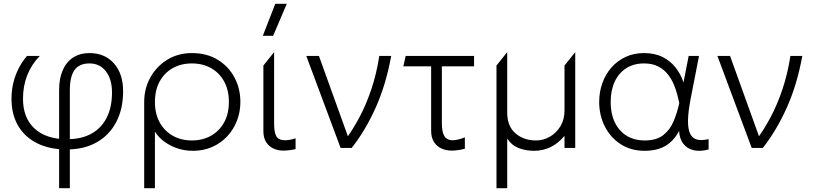

<svg xmlns="http://www.w3.org/2000/svg" viewBox="-20 -772 4246 1002"><path d="M288.5 210V-303Q288.5 -363 307.5 -406Q326.5 -449 362 -472Q397.5 -495 447 -495Q527 -495 574.8 -441Q622.5 -387 622.5 -296Q622.5 -204 586.8 -135.5Q551 -67 485 -29.5Q419 8 328 8Q239.5 8 175 -23.8Q110.5 -55.5 75.2 -114.8Q40 -174 40 -256.5Q40 -299 49.2 -338.2Q58.5 -377.5 76.5 -413.2Q94.5 -449 120.5 -480H187.5Q144.5 -436 122.2 -379.5Q100 -323 100 -256.5Q100 -156.5 160.5 -101Q221 -45.5 330 -45.5Q404.5 -45.5 456.8 -74.2Q509 -103 536.8 -157.8Q564.5 -212.5 564.5 -289.5Q564.5 -359 532.5 -400Q500.5 -441 447 -441Q394 -441 369.2 -407Q344.5 -373 344.5 -300V210Z M732.5 210V-240Q732.5 -309.5 764.5 -367.5Q796.5 -425.5 852.8 -460.2Q909 -495 981.5 -495Q1058.5 -495 1115.2 -460.8Q1172 -426.5 1203.2 -368.5Q1234.5 -310.5 1234.5 -240Q1234.5 -188 1216.5 -141.8Q1198.5 -95.5 1165.5 -60.2Q1132.5 -25 1087.2 -5Q1042 15 987.5 15Q924.5 15 870.8 -12.5Q817 -40 788.5 -85V210ZM981.5 -39Q1038 -39 1081.5 -63.8Q1125 -88.5 1149.8 -133.5Q1174.5 -178.5 1174.5 -240Q1174.5 -301.5 1149.8 -346.8Q1125 -392 1081.5 -416.5Q1038 -441 981.5 -441Q925 -441 881.5 -416.5Q838 -392 813.2 -346.8Q788.5 -301.5 788.5 -240Q788.5 -178.5 813.2 -133.5Q838 -88.5 881.5 -63.8Q925 -39 981.5 -39Z M1458.5 14Q1430.5 14 1406.8 3Q1383 -8 1368.8 -30.5Q1354.5 -53 1354.5 -88V-430L1410.5 -500V-128Q1410.5 -78.5 1423.2 -59.2Q1436 -40 1466.5 -40Q1476.5 -40 1489.8 -42Q1503 -44 1522.5 -50V6Q1510 9.5 1490.2 11.8Q1470.5 14 1458.5 14ZM1351.5 -585 1416.5 -752H1476.5L1405.5 -585Z M1757.5 0 1578.5 -480H1644.5L1800.5 -47H1785.5Q1822 -96.5 1856.2 -160.8Q1890.5 -225 1917.5 -304.8Q1944.5 -384.5 1959.5 -480H2021.5Q1994.5 -331 1941 -211.2Q1887.5 -91.5 1815.5 0Z M2338 14Q2308.5 14 2284 3Q2259.5 -8 2244.8 -31Q2230 -54 2230 -90V-426H2085L2097 -480H2454V-426H2286V-129Q2286 -82 2299.5 -61Q2313 -40 2342 -40Q2355 -40 2370.8 -43.8Q2386.5 -47.5 2406 -55V4Q2391 8.5 2372.5 11.2Q2354 14 2338 14Z M2571 210V-430L2627 -500V-185Q2627 -112.5 2670.5 -75.8Q2714 -39 2777 -39Q2815.5 -39 2849.5 -58.5Q2883.5 -78 2904.8 -113.2Q2926 -148.5 2926 -195V-430L2982 -500V0H2926V-63Q2893 -23.5 2853 -4.2Q2813 15 2768 15Q2723 15 2686.2 0.5Q2649.5 -14 2627 -49V210Z M3344 15Q3272 15 3218.8 -19.8Q3165.5 -54.5 3136.2 -112.5Q3107 -170.5 3107 -240Q3107 -292 3123.5 -338.2Q3140 -384.5 3171 -419.8Q3202 -455 3245 -475Q3288 -495 3341 -495Q3397.5 -495 3438.8 -474Q3480 -453 3506.8 -418.2Q3533.5 -383.5 3547 -342L3574 -480H3628L3585 -260Q3571 -189 3570.5 -143.2Q3570 -97.5 3582 -73.5Q3594 -49.5 3618.2 -43.5Q3642.5 -37.5 3678 -46V8Q3633.5 20 3599.5 11.8Q3565.5 3.5 3545.8 -22.2Q3526 -48 3524 -89Q3498.5 -39 3454.8 -12Q3411 15 3344 15ZM3345 -39Q3405 -39 3440.2 -66Q3475.5 -93 3494.5 -137.2Q3513.5 -181.5 3525 -234Q3521.5 -250 3515.2 -275.5Q3509 -301 3497.2 -329.5Q3485.5 -358 3465.8 -383.5Q3446 -409 3415.5 -425Q3385 -441 3341 -441Q3288 -441 3249 -416.5Q3210 -392 3188.5 -346.8Q3167 -301.5 3167 -240Q3167 -148 3214.8 -93.5Q3262.5 -39 3345 -39Z M3903 0 3724 -480H3790L3946 -47H3931Q3967.5 -96.5 4001.8 -160.8Q4036 -225 4063 -304.8Q4090 -384.5 4105 -480H4167Q4140 -331 4086.5 -211.2Q4033 -91.5 3961 0Z"/></svg>

Font: Geologica-Sharp
Style: Regular
Weight: 100
Designer: Sindre Bremnes, Frode Helland
Foundry: Monokrom Skriftforlag AS
Version: Version 1.010;gftools[0.9.28]